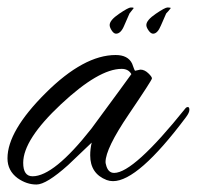

<svg xmlns="http://www.w3.org/2000/svg" viewBox="-29 -488 526 513"><path d="M332 -299 346 -302Q357 -302 367 -292.5Q377 -283 377 -278.5Q377 -274 315 -182.5Q253 -91 253 -55Q253 -52 254 -49Q259 -26 276 -26Q328 -26 466 -198Q469 -202 473 -202Q477 -202 477 -194.5Q477 -187 468 -175Q340 -4 273 -4Q264 -4 256 -7Q212 -24 212 -73Q212 -90 216 -107L153 -47Q95 5 68.5 5Q42 5 18 -12Q-9 -32 -9 -65Q-9 -138 93 -239.5Q195 -341 280 -341Q313 -341 324 -318Q327 -310 329 -304.5Q331 -299 332 -299ZM33 -53Q33 -17 58 -17Q115 -17 215 -144Q313 -277 322 -290Q314 -304 296 -304Q235 -304 134 -209.5Q33 -115 33 -53ZM380 -398Q374 -398 368 -406.5Q362 -415 362 -421Q362 -434 387 -451Q412 -468 418.5 -468Q425 -468 426 -467V-468Q427 -467 427 -466Q421 -458 415 -452L401 -420Q392 -398 380 -398ZM281 -398Q275 -398 269.5 -406.5Q264 -415 264 -421Q264 -434 289 -451Q314 -468 320.5 -468Q327 -468 328 -467V-466L317 -452L303 -420Q294 -398 281 -398Z"/></svg>

Font: Alex Brush
Style: Regular
Weight: 400
Designer: Robert E. Leuschke
Foundry: Robert E. Leuschke
Version: Version 1.003